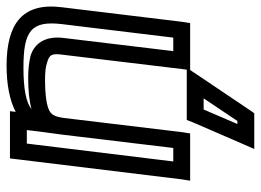

<svg xmlns="http://www.w3.org/2000/svg" viewBox="-122 -436 774 569"><g transform="rotate(-90 264.5 -152.0)"><path d="M149 -350 143 -300 110 -25H70L123 -459H163L159 -425L149 -350ZM348 -469C456 -469 488 -447 477 -355L437 -25H397L436 -350C442 -398 425 -435 383 -448C366 -452 344 -455 320 -455C282 -455 249 -452 225 -445C245 -461 283 -469 348 -469ZM306 15H212H193L186 33L121 183L107 215H141H198H213L222 202L323 52L341 25H365H455H480L484 0L527 -355C542 -474 476 -519 354 -519C299 -519 251 -510 217 -492L219 -509H194H104H79L76 -484L17 0L13 25H38H128H153L157 0L199 -350C203 -376 208 -385 220 -392C235 -400 264 -405 314 -405C335 -405 351 -403 363 -399C387 -392 391 -385 386 -350L344 0L342 15H306ZM257 65 190 165H181L224 65H257Z"/></g></svg>

Font: Gamestation Display Outline
Style: Italic
Weight: 400
Designer: Jonas Hecksher
Foundry: Jonas Hecksher, Playtypeª, e-types AS
Version: Version 1.003